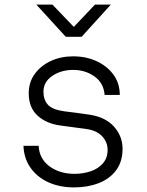

<svg xmlns="http://www.w3.org/2000/svg" viewBox="-20 -805 640 835"><path d="M302 10Q240 10 191 -12Q142 -34 113 -75Q84 -116 82 -171H148Q151 -114 195.5 -81.5Q240 -49 304 -49Q341 -49 374 -60Q407 -71 427.5 -94.5Q448 -118 448 -153Q448 -187 424 -212.5Q400 -238 355 -244Q327 -248 299.5 -251.5Q272 -255 244 -259Q182 -267 143.5 -302Q105 -337 105 -399Q105 -448 131.5 -484Q158 -520 201.5 -540Q245 -560 298 -560Q355 -560 401 -538.5Q447 -517 474 -479.5Q501 -442 501 -392H435Q431 -444 391 -472.5Q351 -501 298 -501Q246 -501 207.5 -475Q169 -449 169 -406Q169 -371 188.5 -349.5Q208 -328 259 -321Q283 -318 311 -314.5Q339 -311 371 -306Q440 -295 476.5 -253.5Q513 -212 513 -158Q513 -102 485 -64.5Q457 -27 409 -8.5Q361 10 302 10ZM266 -645 138 -785H208L301 -688L393 -785H462L335 -645Z"/></svg>

Font: Tiny ExtraLight
Style: Regular
Weight: 200
Monospace: yes
Designer: Philipp Nurullin, Konstantin Bulenkov
Foundry: JetBrains
Version: Version 2.251; ttfautohint (v1.8.4.7-5d5b)